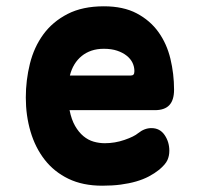

<svg xmlns="http://www.w3.org/2000/svg" viewBox="-20 -580 640 610"><path d="M461 -173Q488 -173 503 -151Q518 -129 518 -101Q518 -85 512 -71.5Q506 -58 486 -41Q471 -29 453 -19.5Q435 -10 412.5 -3.5Q390 3 363.5 6.5Q337 10 305 10Q243 10 197.5 -12Q152 -34 122 -72.5Q92 -111 77 -162Q62 -213 62 -270Q62 -325 75 -377.5Q88 -430 117.5 -470.5Q147 -511 194.5 -535.5Q242 -560 310 -560Q372 -560 414.5 -537.5Q457 -515 483.5 -478Q510 -441 521.5 -393Q533 -345 533 -295Q533 -262 518 -246Q503 -230 472 -230H201Q207 -200 218.5 -180Q230 -160 245 -147.5Q260 -135 277.5 -130Q295 -125 313 -125Q345 -125 375.5 -135.5Q406 -146 419 -157Q429 -165 439.5 -169Q450 -173 461 -173ZM202 -340H395Q401 -340 404 -343Q407 -346 407 -354Q407 -368 401 -380.5Q395 -393 382.5 -403Q370 -413 352 -419Q334 -425 310 -425Q288 -425 270.5 -419Q253 -413 239.5 -402Q226 -391 216.5 -375.5Q207 -360 202 -340Z"/></svg>

Font: Maple Mono ExtraBold
Style: Regular
Weight: 800
Monospace: yes
Designer: subframe7536
Version: Version 7.000